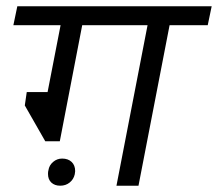

<svg xmlns="http://www.w3.org/2000/svg" viewBox="-20 -590 692 610"><path d="M420 0H350L448.8 -510H241.2L170 -141.2H123.8L58.8 -255L65 -297.5H131.2L172.5 -510H22.5L35 -570H652.5L640 -510H518.8ZM218.8 -46.2 217.5 -36.2Q213.8 -20 201.2 -10Q188.8 0 171.2 0Q153.8 0 143.1 -10Q132.5 -20 132.5 -37.5Q132.5 -45 133.8 -48.8Q136.2 -65 148.8 -75.6Q161.2 -86.2 177.5 -86.2Q196.2 -86.2 207.5 -75.6Q218.8 -65 218.8 -46.2Z"/></svg>

Font: Cambay
Style: Italic
Weight: 400
Italic angle: -11°
Designer: Pooja Saxena
Foundry: Pooja Saxena
Version: Version 1.019;PS 001.019;hotconv 1.0.70;makeotf.lib2.5.58329